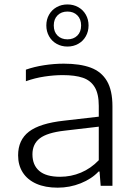

<svg xmlns="http://www.w3.org/2000/svg" viewBox="-20 -836 610 864"><path d="M486 -357.5V0H433L428 -64H423.5Q392.5 -31 343.2 -11.2Q294 8.5 239.5 8.5Q183.5 8.5 143.5 -9.2Q103.5 -27 82.5 -59.8Q61.5 -92.5 61.5 -137Q61.5 -206 110.2 -243.5Q159 -281 268 -293L424.5 -311V-359.5Q424.5 -413.5 406.2 -443.8Q388 -474 353 -486Q318 -498 262 -498Q223 -498 180 -491.5Q137 -485 96.5 -470.5V-522.5Q133 -535.5 178.2 -542.5Q223.5 -549.5 267 -549.5Q340.5 -549.5 388.5 -531.5Q436.5 -513.5 461.2 -471.5Q486 -429.5 486 -357.5ZM424.5 -115V-266L270.5 -248Q192.5 -239 159.2 -213.5Q126 -188 126 -141.5Q126 -93 156.8 -66.8Q187.5 -40.5 250.5 -40.5Q299.5 -40.5 344.2 -59.2Q389 -78 424.5 -115ZM188.5 -721.5Q188.5 -748.5 200.8 -770Q213 -791.5 234.8 -803.8Q256.5 -816 283.5 -816Q310.5 -816 332.2 -803.8Q354 -791.5 366.2 -770Q378.5 -748.5 378.5 -721.5Q378.5 -694.5 366.2 -672.8Q354 -651 332.2 -638.8Q310.5 -626.5 283.5 -626.5Q256.5 -626.5 234.8 -638.8Q213 -651 200.8 -672.8Q188.5 -694.5 188.5 -721.5ZM345 -721.5Q345 -750 328 -767Q311 -784 283.5 -784Q256 -784 239 -767Q222 -750 222 -721.5Q222 -692.5 239 -675.8Q256 -659 283.5 -659Q311 -659 328 -675.8Q345 -692.5 345 -721.5Z"/></svg>

Font: Encode Sans Expanded Light
Style: Regular
Weight: 300
Width: 7
Designer: Multiple Designers
Foundry: Impallari Type
Version: Version 2.000